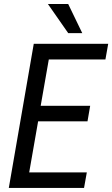

<svg xmlns="http://www.w3.org/2000/svg" viewBox="-20 -927 554 947"><path d="M411.6 -328.6H168L124 -76.7H408.2L394.5 0H23.4L146.5 -710.9H513.7L500 -633.8H220.7L180.7 -405.3H424.8ZM385.7 -763.7H316.4L216.3 -907.2H316.4Z"/></svg>

Font: MAUL Condensed Italic
Style: Condenced Regular Italic
Weight: 400
Italic angle: -12°
Designer: MAUL
Version: Version 1.0; 2020; ttfautohint (v1.8.3)